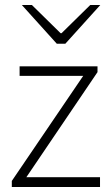

<svg xmlns="http://www.w3.org/2000/svg" viewBox="-20 -744 444 764"><path d="M27 0V-24L311 -442H58V-480H368V-457L85 -39H378V0ZM206 -570 67 -724H107L221 -612H225L339 -724H379L240 -570Z"/></svg>

Font: Mada Light
Style: Regular
Weight: 300
Designer: Khaled Hosny
Version: Version 1.5